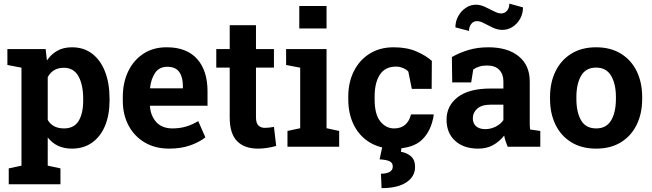

<svg xmlns="http://www.w3.org/2000/svg" viewBox="-20 -794 3528 1039"><path d="M27.3 203.1V117.2L96.2 102.5V-427.7L20 -442.4V-528.3H227.1L233.9 -466.8Q257.3 -501 290.5 -519.5Q323.7 -538.1 369.6 -538.1Q433.6 -538.1 479 -503.2Q524.4 -468.3 548.6 -405.8Q572.8 -343.3 572.8 -259.8V-249.5Q572.8 -171.4 548.3 -113Q523.9 -54.7 478.3 -22.2Q432.6 10.3 368.7 10.3Q285.2 10.3 238.3 -50.3V102.5L307.1 117.2V203.1ZM326.2 -99.1Q380.9 -99.1 405.5 -139.6Q430.2 -180.2 430.2 -249.5V-259.8Q430.2 -334.5 404.8 -380.9Q379.4 -427.2 325.2 -427.2Q265.6 -427.2 238.3 -376.5V-145Q265.1 -99.1 326.2 -99.1Z M895.5 10.3Q819.3 10.3 762.9 -23.2Q706.5 -56.6 675.5 -115.2Q644.5 -173.8 644.5 -249V-268.6Q644.5 -347.2 673.8 -408Q703.1 -468.8 756.6 -503.7Q810.1 -538.6 882.8 -538.1Q989.7 -538.1 1046.4 -475.3Q1103 -412.6 1103 -299.3V-221.7H792.5L791.5 -218.8Q795.4 -166.5 826.2 -132.8Q856.9 -99.1 913.6 -99.1Q952.6 -99.1 986.6 -109.1Q1020.5 -119.1 1052.7 -138.7L1091.3 -50.8Q1058.6 -24.4 1009 -7.1Q959.5 10.3 895.5 10.3ZM793.5 -315.9H969.7V-328.6Q969.7 -376.5 950 -404.5Q930.2 -432.6 885.3 -432.6Q842.3 -432.6 819.8 -400.1Q797.4 -367.7 792 -318.4Z M1376.5 10.3Q1302.7 10.3 1262.9 -30.3Q1223.1 -70.8 1223.1 -158.7V-428.2H1150.4V-528.3H1223.1V-657.7H1365.2V-528.3H1462.4V-428.2H1365.2V-159.2Q1365.2 -128.4 1378.2 -115.2Q1391.1 -102.1 1413.6 -102.1Q1425.3 -102.1 1439 -103.8Q1452.6 -105.5 1462.4 -107.4L1474.6 -4.4Q1453.1 2 1427.2 6.1Q1401.4 10.3 1376.5 10.3Z M1535.6 0V-85.4L1604.5 -100.1V-427.7L1528.3 -442.4V-528.3H1747.1V-100.1L1815.4 -85.4V0ZM1599.6 -640.1V-761.7H1747.1V-640.1Z M2111.3 10.3Q2035.2 10.3 1979.7 -23.9Q1924.3 -58.1 1894.5 -118.2Q1864.7 -178.2 1864.7 -256.3V-271Q1864.7 -348.6 1895 -408.9Q1925.3 -469.2 1980.5 -503.7Q2035.6 -538.1 2110.4 -538.1Q2181.2 -538.1 2232.9 -515.9Q2284.7 -493.7 2316.9 -464.4L2315.9 -313H2208.5L2189.5 -407.2Q2177.7 -418.9 2159.7 -426.3Q2141.6 -433.6 2123 -433.6Q2064.5 -433.6 2035.9 -390.4Q2007.3 -347.2 2007.3 -271V-256.3Q2007.3 -174.8 2038.1 -137Q2068.8 -99.1 2112.3 -99.1Q2149.9 -99.1 2172.6 -118.9Q2195.3 -138.7 2204.1 -174.8H2325.7L2327.1 -171.9Q2314.5 -87.4 2264.6 -38.6Q2214.8 10.3 2111.3 10.3ZM2044.9 224.1 2041.5 146Q2070.8 146 2088.1 136.5Q2105.5 127 2105.5 107.4Q2105.5 86.9 2088.1 78.6Q2070.8 70.3 2034.2 68.4L2050.8 -8.8H2155.8L2149.4 27.3Q2182.1 32.7 2204.1 52Q2226.1 71.3 2226.1 109.4Q2226.1 161.6 2178.7 192.9Q2131.3 224.1 2044.9 224.1Z M2567.9 10.3Q2489.3 10.3 2442.9 -32Q2396.5 -74.2 2396.5 -147Q2396.5 -221.2 2456.8 -268.1Q2517.1 -314.9 2634.3 -314.9H2704.1V-354Q2704.1 -392.1 2681.9 -415.8Q2659.7 -439.5 2615.2 -439.5Q2592.3 -439.5 2574 -433.8Q2555.7 -428.2 2541 -418L2529.8 -348.1H2427.2L2425.3 -485.4Q2466.8 -508.8 2515.1 -523.4Q2563.5 -538.1 2623 -538.1Q2726.6 -538.1 2786.6 -489.7Q2846.7 -441.4 2846.7 -352.5V-134.8Q2846.7 -124 2846.9 -113.8Q2847.2 -103.5 2848.6 -93.3L2903.8 -85.4V0H2727.1Q2721.7 -13.7 2716.3 -29.3Q2710.9 -44.9 2708.5 -60.5Q2683.1 -28.3 2648.7 -9Q2614.3 10.3 2567.9 10.3ZM2606 -95.2Q2635.7 -95.2 2662.4 -108.6Q2689 -122.1 2704.1 -144V-227.5H2633.8Q2586.9 -227.5 2562.7 -206.1Q2538.6 -184.6 2538.6 -154.3Q2538.6 -126 2556.4 -110.6Q2574.2 -95.2 2606 -95.2ZM2518.1 -626.5 2444.3 -646Q2444.3 -678.7 2459.7 -706.5Q2475.1 -734.4 2500.5 -751.5Q2525.9 -768.6 2555.7 -768.6Q2579.1 -768.6 2604.5 -756.8Q2629.9 -745.1 2652.8 -733.2Q2675.8 -721.2 2692.4 -721.2Q2712.4 -721.7 2724.4 -736.6Q2736.3 -751.5 2736.3 -774.4L2810.1 -753.9Q2810.1 -720.2 2794.7 -692.6Q2779.3 -665 2753.9 -648.7Q2728.5 -632.3 2698.2 -632.3Q2672.9 -632.3 2647.7 -644Q2622.6 -655.8 2600.3 -667.7Q2578.1 -679.7 2561.5 -679.7Q2541.5 -679.7 2529.8 -664.1Q2518.1 -648.4 2518.1 -626.5Z M3206.5 10.3Q3127.9 10.3 3072 -23.9Q3016.1 -58.1 2986.3 -118.9Q2956.5 -179.7 2956.5 -258.8V-269Q2956.5 -347.7 2986.3 -408.4Q3016.1 -469.2 3072 -503.7Q3127.9 -538.1 3205.6 -538.1Q3283.7 -538.1 3339.6 -503.9Q3395.5 -469.7 3425.3 -408.9Q3455.1 -348.1 3455.1 -269V-258.8Q3455.1 -179.7 3425.3 -118.9Q3395.5 -58.1 3339.8 -23.9Q3284.2 10.3 3206.5 10.3ZM3206.5 -99.1Q3261.7 -99.1 3287.4 -143.1Q3313 -187 3313 -258.8V-269Q3313 -339.4 3287.1 -383.8Q3261.2 -428.2 3205.6 -428.2Q3149.9 -428.2 3124.5 -383.8Q3099.1 -339.4 3099.1 -269V-258.8Q3099.1 -186.5 3124.5 -142.8Q3149.9 -99.1 3206.5 -99.1Z"/></svg>

Font: Roboto Slab
Style: Bold
Weight: 700
Designer: Google
Version: Version 2.000; ttfautohint (v1.8.1.43-b0c9)